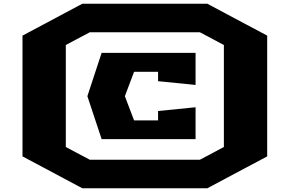

<svg xmlns="http://www.w3.org/2000/svg" viewBox="-20 -862 1545 1024"><path d="M100 -28V-672L419 -842H1086L1405 -672V-28L1086 142H419ZM331 -78 459 -10H1046L1174 -78V-622L1046 -690H459L331 -622ZM446 -349 522 -580H1023V-409L823 -429V-479H695L646 -349L695 -220H823V-270L1023 -290V-120H522Z"/></svg>

Font: Stalinist One
Style: Regular
Weight: 400
Designer: Jovanny Lemonad
Foundry: Alexey Maslov, Jovanny Lemonad
Version: Version 3.004